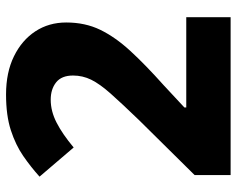

<svg xmlns="http://www.w3.org/2000/svg" viewBox="-92 -672 764 619"><g transform="rotate(-90 289.5 -362.0)"><path d="M544 0H35V-116L212 -295Q266 -351 297.5 -386.5Q329 -422 342.5 -449.5Q356 -477 356 -508Q356 -545 334 -562.5Q312 -580 278 -580Q241 -580 204 -561Q167 -542 124 -506L30 -616Q61 -644 96.5 -668.5Q132 -693 179.5 -708.5Q227 -724 295 -724Q366 -724 418 -698.5Q470 -673 498.5 -629.5Q527 -586 527 -530Q527 -469 503.5 -420.5Q480 -372 435.5 -323.5Q391 -275 325 -216L253 -149V-143H544Z"/></g></svg>

Font: Noto Sans Thaana ExtraBold
Style: Regular
Weight: 800
Designer: David Williams
Foundry: Google Inc.
Version: Version 3.001; ttfautohint (v1.8.4.7-5d5b)